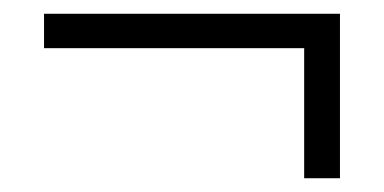

<svg xmlns="http://www.w3.org/2000/svg" viewBox="-20 -387 558 279"><path d="M422 -128V-317H44V-367H474V-128Z"/></svg>

Font: Platypi Light Light
Style: Regular
Weight: 300
Version: Version 1.200